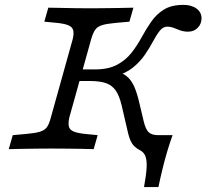

<svg xmlns="http://www.w3.org/2000/svg" viewBox="-20 -602 834 775"><path d="M187.1 -2.4Q162.1 -2.4 131.9 -2Q101.6 -1.6 71.4 -1.2Q41.1 -0.8 15.3 0L31.5 -56.5L85.5 -61.3Q121.8 -64.5 140.7 -70.2Q159.7 -75.8 169 -88.3Q178.2 -100.8 184.7 -125.8L273.4 -443.5Q279 -466.9 275.4 -480.2Q271.8 -493.5 254.8 -500.4Q237.9 -507.3 200.8 -510.5L158.9 -514.5L175 -571Q192.7 -571 221.8 -570.2Q250.8 -569.4 283.9 -569Q316.9 -568.5 345.2 -568.5H346.8Q372.6 -568.5 402.4 -569Q432.3 -569.4 462.9 -569.8Q493.5 -570.2 518.5 -571L502.4 -514.5L448.4 -509.7Q412.1 -506.5 393.1 -500.8Q374.2 -495.2 364.9 -482.7Q355.6 -470.2 348.4 -445.2L259.7 -127.4Q254.8 -104.8 258.1 -91.1Q261.3 -77.4 278.6 -70.6Q296 -63.7 332.3 -60.5L374.2 -56.5L358.1 0Q340.3 -0.8 311.3 -1.2Q282.3 -1.6 249.6 -2Q216.9 -2.4 187.9 -2.4H187.1ZM561.3 153.2Q570.2 104.8 571.8 75Q573.4 45.2 566.9 28.6Q560.5 12.1 544.4 4Q531.5 -2.4 522.2 -11.7Q512.9 -21 507.3 -33.5Q501.6 -46 497.6 -62.1L471 -176.6Q462.1 -214.5 447.6 -235.9Q433.1 -257.3 408.5 -266.1Q383.9 -275 343.5 -275H292.7L304 -321.8H362.9Q417.7 -321.8 452.8 -340.7Q487.9 -359.7 510.9 -389.1Q533.9 -418.5 552 -452Q570.2 -485.5 590.7 -514.9Q611.3 -544.4 641.5 -563.3Q671.8 -582.3 720.2 -582.3Q753.2 -582.3 773.4 -567.3Q793.5 -552.4 793.5 -528.2Q793.5 -505.6 778.2 -489.9Q762.9 -474.2 739.5 -474.2Q721 -474.2 707.3 -479.4Q693.5 -484.7 681 -489.5Q668.5 -494.4 654.8 -494.4Q637.9 -494.4 624.6 -477.4Q611.3 -460.5 597.6 -434.7Q583.9 -408.9 564.5 -380.6Q545.2 -352.4 516.1 -329Q487.1 -305.6 444.4 -294.4L456.5 -312.1Q480.6 -304.8 496.4 -289.9Q512.1 -275 523 -249.6Q533.9 -224.2 542.7 -185.5L559.7 -113.7Q567.7 -79.8 580.2 -68.1Q592.7 -56.5 618.5 -56.5H676.6Q666.9 -29.8 656 6Q645.2 41.9 635.9 80.2Q626.6 118.5 619.4 153.2Z"/></svg>

Font: Playfair 5pt SemiExpanded Light
Style: Italic
Weight: 300
Width: 6
Italic angle: -15.6°
Designer: Claus Eggers Sørensen
Foundry: Claus Eggers Sørensen
Version: Version 2.203